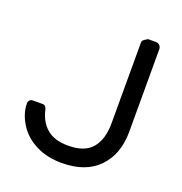

<svg xmlns="http://www.w3.org/2000/svg" viewBox="-128 -812 885 934"><g transform="rotate(20 314.5 -345.0)"><path d="M454 -673Q454 -673 454 -256Q454 -170 415 -125Q377 -80 292 -80Q219 -80 180 -115Q142 -148 129 -206Q124 -228 107 -228H56Q47 -228 40.5 -221.5Q34 -215 34 -206Q34 -152 67 -100Q98 -50 156 -20Q214 10 292 10Q415 10 482 -59.5Q549 -129 549 -245V-673Q549 -684 541 -692Q533 -700 522 -700H481L468 -692Q454 -684 454 -673Z"/></g></svg>

Font: Contemporary
Style: Regular
Weight: 400
Designer: Victor Tran
Foundry: Victor Tran
Version: Version 1.100